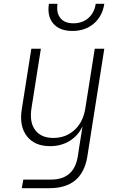

<svg xmlns="http://www.w3.org/2000/svg" viewBox="-20 -805 640 1005"><path d="M359 -643Q292 -643 259 -681.5Q226 -720 236 -785H281Q274 -738 296 -710.5Q318 -683 364 -683Q411 -683 442.5 -710.5Q474 -738 481 -785H526Q516 -720 471 -681.5Q426 -643 359 -643ZM94 180 102 135H247Q367 135 387 15L397 -50L412 -144Q390 -96 345.5 -68Q301 -40 242 -40Q161 -40 120.5 -92.5Q80 -145 94 -233L144 -550H194L145 -240Q133 -166 164 -124.5Q195 -83 259 -83Q325 -83 370.5 -125Q416 -167 427 -240L476 -550H526L437 15Q410 180 239 180Z"/></svg>

Font: JetBrains Mono NL Thin
Style: Italic
Weight: 100
Italic angle: -9°
Monospace: yes
Designer: Philipp Nurullin, Konstantin Bulenkov
Foundry: JetBrains
Version: Version 2.305; ttfautohint (v1.8.4.7-5d5b)